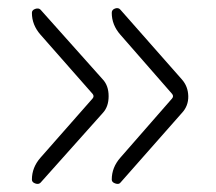

<svg xmlns="http://www.w3.org/2000/svg" viewBox="-20 -530 540 479"><path d="M81.1 -136.7 210.9 -284.2Q215.8 -290 210.9 -295.9L81.1 -443.4Q59.6 -467.8 59.6 -498Q59.6 -504.9 67.9 -507.8Q76.2 -510.7 81.1 -505.9L236.3 -332Q251 -316.4 251 -290Q251 -263.7 236.3 -248L81.1 -74.2Q76.2 -69.3 67.9 -72.3Q59.6 -75.2 59.6 -82Q59.6 -112.3 81.1 -136.7ZM280.3 -136.7 409.2 -284.2Q414.1 -290 409.2 -295.9L280.3 -443.4Q258.8 -467.8 258.8 -498Q258.8 -505.9 267.1 -508.8Q275.4 -511.7 280.3 -505.9L433.6 -332Q449.2 -314.5 449.7 -290Q450.2 -265.6 433.6 -248L280.3 -74.2Q276.4 -69.3 267.6 -72.3Q258.8 -75.2 258.8 -82Q258.8 -112.3 280.3 -136.7Z"/></svg>

Font: Rounded Mgen+ 2m light
Style: Regular
Weight: 200
Designer: [Source Han Sans]
Ryoko NISHIZUKA  (kana & ideographs); Paul D. Hunt (Latin, Greek & Cyrillic); Wenlong ZHANG  (bopomofo
Version: Version 1.059.20150602